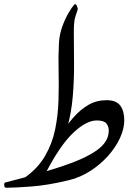

<svg xmlns="http://www.w3.org/2000/svg" viewBox="-215 -882 658 907"><path d="M63.5 -679.2Q65.9 -719.7 79.3 -756.8Q92.8 -793.9 108.9 -821.3Q125 -848.6 134.8 -858.9Q142.1 -867.2 147.7 -855.2Q153.3 -843.3 151.9 -836.4Q148.9 -825.7 141.1 -803.7Q133.3 -781.7 133.8 -726.1Q134.3 -656.7 134.8 -580.8Q135.3 -504.9 128.9 -428Q122.6 -351.1 102.5 -278.3Q82.5 -205.6 42.7 -142.6Q2.9 -79.6 -64 -32.2Q-68.8 -28.8 -78.6 -30.5Q-88.4 -32.2 -95 -36.4Q-101.6 -40.5 -97.7 -43Q-35.6 -87.4 -2 -145.5Q31.7 -203.6 45.4 -270.3Q59.1 -336.9 61.3 -407.5Q63.5 -478 61.8 -547.4Q60.1 -616.7 63.5 -679.2ZM288.1 -408.7Q334 -408.7 353 -383.3Q372.1 -357.9 372.1 -313.5Q372.1 -273.9 351.8 -230Q331.5 -186 295.4 -145.5Q259.3 -105 211.9 -74.5Q164.6 -43.9 110.4 -30.8Q11.7 -6.8 -66.4 -1Q-144.5 4.9 -185.5 4.9Q-194.3 4.9 -195.1 -6.8Q-195.8 -18.6 -189.9 -20Q-33.7 -59.6 75.4 -95.5Q184.6 -131.3 241.7 -171.6Q298.8 -211.9 298.8 -264.6Q298.8 -284.7 287.4 -298.8Q275.9 -313 241.7 -313Q193.4 -313 131.3 -254.9Q69.3 -196.8 0.5 -64Q-3.9 -55.7 -17.6 -48.3Q-31.2 -41 -45.2 -38.1Q-59.1 -35.2 -64.9 -38.8Q-70.8 -42.5 -60.1 -56.2Q-23.9 -101.1 7.6 -149.9Q39.1 -198.7 69.6 -244.9Q100.1 -291 132.6 -327.9Q165 -364.7 203.1 -386.7Q241.2 -408.7 288.1 -408.7Z"/></svg>

Font: Awami Nastaliq
Style: Regular
Weight: 400
Designer: Peter Martin, SIL International
Foundry: SIL International
Version: Version 3.100